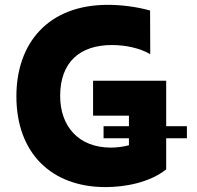

<svg xmlns="http://www.w3.org/2000/svg" viewBox="-20 -757 807 787"><path d="M746.1 -239.7H661.2V-426.1H361.5V-283H508.5V-239.7H404.5V-190.3H508.5V-161.6C483.7 -155.2 458.8 -152 434.3 -152C301.1 -152 226.6 -240.4 226.6 -363.6C226.6 -503.2 308.2 -572.4 438.9 -572.4C493.3 -572.4 552.9 -560.4 595.9 -534.8L595.2 -713.8C540.5 -729.4 475.9 -737.2 422.2 -737.2C177.6 -737.2 47.2 -580.6 47.2 -362.2C47.2 -128.6 191.8 9.9 412.3 9.9C492.2 9.9 592 -8.2 661.2 -62.5V-190.3H746.1Z"/></svg>

Font: TID UI Extra Bold
Style: Regular
Weight: 800
Designer: The TID Project Authors
Foundry: Bakken & Bæck
Version: Version 1.001;hotconv 1.0.109;makeotfexe 2.5.65596